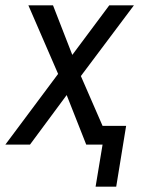

<svg xmlns="http://www.w3.org/2000/svg" viewBox="-23 -540 543 717"><path d="M334 157 360 0H299L226 -185L89 0H-3L194 -264L83 -520H175L247 -335L385 -520H477L279 -256L360 -70H448L411 157Z"/></svg>

Font: Iosevka Algr
Style: Italic
Weight: 400
Italic angle: -9°
Monospace: yes
Designer: Belleve Invis
Foundry: Belleve Invis
Version: Version 26.0.2; ttfautohint (v1.8.3)